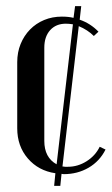

<svg xmlns="http://www.w3.org/2000/svg" viewBox="-20 -557 363 624"><path d="M224 -537H244L239 -493Q274 -481 300 -454L285 -440Q265 -460 236 -472L183 -16Q188 -15 192 -15Q196 -15 201 -15Q233 -15 261.5 -33Q290 -51 304 -80L323 -71Q304 -33 268 -12Q232 9 187 9Q185 9 183.5 8.5Q182 8 180 8L176 47H156L160 6Q105 -2 70.5 -42Q36 -82 36 -140V-355Q36 -387 47 -414Q58 -441 77.5 -461Q97 -481 123.5 -492Q150 -503 181 -503Q203 -503 219 -499ZM217 -478Q211 -479 205 -479.5Q199 -480 194 -480Q162 -480 143 -459Q124 -438 124 -402V-99Q124 -45 164 -23Z"/></svg>

Font: Moniqa SemBd Heading
Style: Regular
Weight: 600
Designer: Rajesh Rajput
Foundry: Rajesh Rajput
Version: Version 1.000